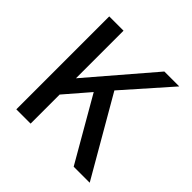

<svg xmlns="http://www.w3.org/2000/svg" viewBox="-186 -913 1084 1084"><g transform="rotate(45 355.5 -371.0)"><path d="M677 0 407 -467 650 -742H531L205 -362V-742H91V0H205V-232L331 -378L549 0Z"/></g></svg>

Font: Bisquit Text
Style: Regular
Weight: 400
Version: Version 1.004;Glyphs 3.2.3 (3260)